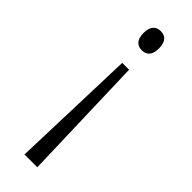

<svg xmlns="http://www.w3.org/2000/svg" viewBox="-244 -559 753 753"><g transform="rotate(45 132.5 -182.0)"><path d="M132 -542C109 -542 89 -529 89 -489C89 -449 109 -436 132 -436C156 -436 175 -449 175 -489C175 -529 156 -542 132 -542ZM151 -347H113L96 178H167Z"/></g></svg>

Font: Noto Serif Sinhala Condensed Light
Style: Regular
Weight: 300
Width: 3
Designer: Jelle Bosma - Monotype Design Team
Foundry: Monotype Imaging Inc.
Version: Version 2.007